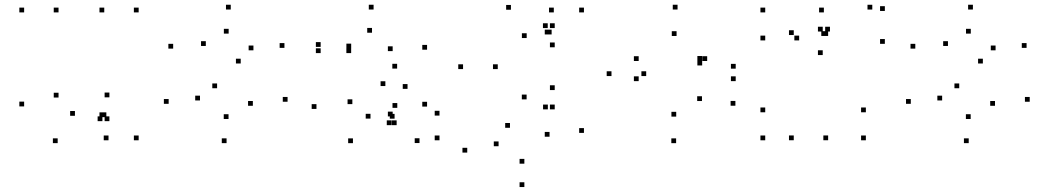

<svg xmlns="http://www.w3.org/2000/svg" viewBox="-20 -576 4380 802"><path d="M424.2 -86.7V-106.7H404.2V-86.7ZM433.3 10V-10H413.3V10ZM559.2 10V-10H539.2V10ZM559.2 -524.2V-544.2H539.2V-524.2ZM415.5 -524.2V-544.2H395.5V-524.2ZM415.5 -86.7V-106.7H395.5V-86.7ZM80.8 -131.5V-151.5H60.8V-131.5ZM220.9 21.9V1.9H200.9V21.9ZM407.8 -69.9V-89.9H387.8V-69.9ZM437 -69.9V-89.9H417V-69.9ZM437 -169.4V-189.4H417V-169.4ZM293 -92.3V-112.3H273V-92.3ZM224.5 -168.6V-188.6H204.5V-168.6ZM224.5 -524.2V-544.2H204.5V-524.2ZM80.8 -524.2V-544.2H60.8V-524.2Z M703.3 -372.9V-392.9H683.3V-372.9ZM886.8 -207.4V-227.4H866.8V-207.4ZM1036.2 -134.1V-154.1H1016.2V-134.1ZM934.6 -78.9V-98.9H914.6V-78.9ZM815.4 -156.4V-176.4H795.4V-156.4ZM684.5 -142.3V-162.3H664.5V-142.3ZM926.4 21.9V1.9H906.4V21.9ZM1181.2 -151V-171H1161.2V-151ZM985.5 -310.8V-330.8H965.5V-310.8ZM839.7 -384V-404H819.7V-384ZM935.1 -435.6V-455.6H915.1V-435.6ZM1038.6 -365.8V-385.8H1018.6V-365.8ZM1168.1 -376V-396H1148.1V-376ZM943.9 -536.2V-556.2H923.9V-536.2Z M1319.4 -380.1V-400.1H1299.4V-380.1ZM1319.4 -354.2V-374.2H1299.4V-354.2ZM1446.8 -354.2V-374.2H1426.8V-354.2ZM1446.9 -373.7V-393.7H1426.9V-373.7ZM1533.9 -439.3V-459.3H1513.9V-439.3ZM1620.2 -362.5V-382.5H1600.2V-362.5ZM1620.2 -89.7V-109.7H1600.2V-89.7ZM1628.2 -80.3V-100.3H1608.2V-80.3ZM1732.3 21.5V1.5H1712.3V21.5ZM1815.8 10V-10H1795.8V10ZM1815.8 -93.2V-113.2H1795.8V-93.2ZM1763.9 -130.8V-150.8H1743.9V-130.8ZM1763.9 -368.4V-388.4H1743.9V-368.4ZM1540.5 -536.2V-556.2H1520.5V-536.2ZM1638.8 -289.5V-309.5H1618.8V-289.5ZM1301.9 -121V-141H1281.9V-121ZM1454.3 22V2H1434.3V22ZM1615.6 -53.2V-73.2H1595.6V-53.2ZM1636.8 -53.2V-73.2H1616.8V-53.2ZM1639.5 -125.5V-145.5H1619.5V-125.5ZM1527.6 -80.6V-100.6H1507.6V-80.6ZM1451.8 -141.1V-161.1H1431.8V-141.1ZM1589.7 -216.6V-236.6H1569.7V-216.6ZM1682.3 -204.8V-224.8H1662.3V-204.8Z M2110.2 -42.2V-62.2H2090.2V-42.2ZM2268.4 -119.2V-139.2H2248.4V-119.2ZM2297.1 -119.2V-139.2H2277.1V-119.2ZM2297.1 -199.8V-219.8H2277.1V-199.8ZM2179.7 -160.9V-180.9H2159.7V-160.9ZM2059.2 -287.4V-307.4H2039.2V-287.4ZM2180 -417.1V-437.1H2160V-417.1ZM2297.1 -378.5V-398.5H2277.1V-378.5ZM2297.1 -458.8V-478.8H2277.1V-458.8ZM2267.9 -458.8V-478.8H2247.9V-458.8ZM2114.2 -535.3V-555.3H2094.2V-535.3ZM1914.2 -287.4V-307.4H1894.2V-287.4ZM2419.2 -524.2V-544.2H2399.2V-524.2ZM2293.3 -524.2V-544.2H2273.3V-524.2ZM2284.2 -432.1V-452.1H2264.2V-432.1ZM2275.5 -432.1V-452.1H2255.5V-432.1ZM2275.5 -4.9V-24.9H2255.5V-4.9ZM2170.3 107.7V87.7H2150.3V107.7ZM2062.6 34.8V14.8H2042.6V34.8ZM1931.7 61.4V41.4H1911.7V61.4ZM2170.3 205.3V185.3H2150.3V205.3ZM2419.2 -20.9V-40.9H2399.2V-20.9Z M2804.2 22V2H2784.2V22ZM3051.8 -134.4V-154.4H3031.8V-134.4ZM2912.2 -154V-174H2892.2V-154ZM2804.6 -88.9V-108.9H2784.6V-88.9ZM2679.2 -258.3V-278.3H2659.2V-258.3ZM2806.1 -425.7V-445.7H2786.1V-425.7ZM2913 -322V-342H2893V-322ZM2913 -302.6V-322.6H2893V-302.6ZM2933.9 -321.2V-341.2H2913.9V-321.2ZM2647.8 -321.2V-341.2H2627.8V-321.2ZM2647.8 -237.1V-257.1H2627.8V-237.1ZM3053.1 -237.1V-257.1H3033.1V-237.1ZM3053.1 -289.2V-309.2H3033.1V-289.2ZM2810.2 -536.2V-556.2H2790.2V-536.2ZM2534.2 -258.3V-278.3H2514.2V-258.3Z M3176.4 -524.2V-544.2H3156.4V-524.2ZM3176.4 -407.2V-427.2H3156.4V-407.2ZM3318.1 -407.2V-427.2H3298.1V-407.2ZM3295.6 -429.7V-449.7H3275.6V-429.7ZM3295.6 9.8V-10.2H3275.6V9.8ZM3439.2 9.8V-10.2H3419.2V9.8ZM3439.2 -425.8V-445.8H3419.2V-425.8ZM3430.6 -425.8V-445.8H3410.6V-425.8ZM3421.4 -524.2V-544.2H3401.4V-524.2ZM3676.1 -530.2V-550.2H3656.1V-530.2ZM3623.6 -536.1V-556.1H3603.6V-536.1ZM3446.8 -444.3V-464.3H3426.8V-444.3ZM3416.6 -444.3V-464.3H3396.6V-444.3ZM3416.6 -346V-366H3396.6V-346ZM3676.1 -392.9V-412.9H3656.1V-392.9ZM3596.8 10V-10H3576.8V10ZM3596.8 -107V-127H3576.8V-107ZM3176.4 -107V-127H3156.4V-107ZM3176.4 10V-10H3156.4V10Z M3803.3 -372.9V-392.9H3783.3V-372.9ZM3986.8 -207.4V-227.4H3966.8V-207.4ZM4136.2 -134.1V-154.1H4116.2V-134.1ZM4034.6 -78.9V-98.9H4014.6V-78.9ZM3915.4 -156.4V-176.4H3895.4V-156.4ZM3784.5 -142.3V-162.3H3764.5V-142.3ZM4026.4 21.9V1.9H4006.4V21.9ZM4281.2 -151V-171H4261.2V-151ZM4085.5 -310.8V-330.8H4065.5V-310.8ZM3939.7 -384V-404H3919.7V-384ZM4035.1 -435.6V-455.6H4015.1V-435.6ZM4138.6 -365.8V-385.8H4118.6V-365.8ZM4268.1 -376V-396H4248.1V-376ZM4043.9 -536.2V-556.2H4023.9V-536.2Z"/></svg>

Font: Monaspace Neon Dots Var
Style: Regular
Weight: 400
Designer: Riley Cran and the Lettermatic Team
Version: Version 1.100 (Monaspace Neon Dots)